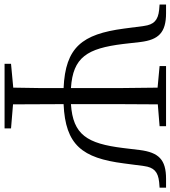

<svg xmlns="http://www.w3.org/2000/svg" viewBox="22 -794 765 862"><g transform="rotate(90 405.0 -362.5)"><path d="M270 -696 367 -687C369 -587 369 -477 369 -378V-323V-298C230 -307 191 -371 171 -532L162 -611C152 -690 121 -725 33 -725H-6V-696L18 -694C65 -689 84 -670 90 -626L102 -535C127 -349 185 -273 369 -265C369 -187 369 -115 367 -39L260 -29V0H550V-29L442 -38L441 -265C625 -273 683 -349 707 -535L719 -626C725 -670 744 -689 791 -694L816 -696V-725H776C690 -725 658 -692 647 -607L638 -532C618 -371 579 -307 441 -298V-323V-378C441 -478 441 -588 442 -688L540 -696V-725H270Z"/></g></svg>

Font: Noto Serif CJK HK Light
Style: Regular
Weight: 300
Designer: Ryoko NISHIZUKA 西塚涼子 (kana & ideographs); Frank Grießhammer (Latin, Greek & Cyrillic); Wenlong ZHANG 张文龙 (bopomofo); San
Foundry: Adobe
Version: Version 2.001;hotconv 1.1.0;makeotfexe 2.6.0